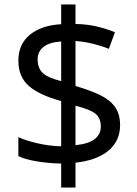

<svg xmlns="http://www.w3.org/2000/svg" viewBox="-20 -779 612 857"><path d="M253 -49Q198 -50 146 -58.5Q94 -67 62 -82V-167Q96 -151 149 -139Q202 -127 253 -126V-328Q154 -355 108 -396Q62 -437 62 -508Q62 -582 113.5 -624Q165 -666 253 -671V-759H317V-672Q370 -671 413.5 -660.5Q457 -650 493 -635L466 -561Q434 -574 395.5 -583.5Q357 -593 317 -596V-395Q383 -376 427 -354.5Q471 -333 493.5 -301.5Q516 -270 516 -220Q516 -150 464 -106.5Q412 -63 317 -53V58H253ZM253 -594Q199 -590 173.5 -569Q148 -548 148 -515Q148 -475 170.5 -453.5Q193 -432 253 -417ZM317 -131Q376 -137 403 -158.5Q430 -180 430 -214Q430 -252 406 -271.5Q382 -291 317 -307Z"/></svg>

Font: Noto Sans Old Persian
Style: Regular
Weight: 400
Designer: Monotype Design Team
Foundry: Monotype Imaging Inc.
Version: Version 2.001; ttfautohint (v1.8.4.7-5d5b)